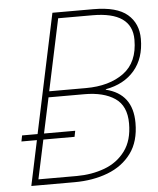

<svg xmlns="http://www.w3.org/2000/svg" viewBox="-52 -759 660 803"><g transform="rotate(-5 278.5 -357.0)"><path d="M47 0 87 -189H22L27 -214H92L198 -714H370Q468 -714 512.5 -676Q557 -638 557 -573Q557 -492 513.5 -441Q470 -390 393 -376L392 -374Q504 -347 504 -225Q504 -147 467.5 -97.5Q431 -48 368.5 -24Q306 0 228 0ZM156 -388H310Q408 -388 469 -432.5Q530 -477 530 -572Q530 -689 364 -689H220ZM79 -25H240Q303 -25 357 -45Q411 -65 444 -109.5Q477 -154 477 -225Q477 -299 429.5 -331Q382 -363 302 -363H151L119 -214H250L245 -189H114Z"/></g></svg>

Font: Noto Sans Disp Thin
Style: Italic
Weight: 100
Italic angle: -12°
Designer: Monotype Design Team
Foundry: Monotype Imaging Inc.
Version: Version 2.000;GOOG;noto-source:20170915:90ef993387c0